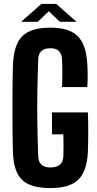

<svg xmlns="http://www.w3.org/2000/svg" viewBox="-20 -950 493 979"><path d="M237 9Q135 9 92 -33.5Q49 -76 46 -174Q44 -239 43.5 -318.5Q43 -398 43.5 -477Q44 -556 46 -619Q50 -722 93.5 -765.5Q137 -809 237 -809Q332 -809 375.5 -766.5Q419 -724 425 -626Q427 -599 427 -566Q427 -533 425 -506H296Q298 -537 298 -578Q298 -619 296 -650Q293 -704 237 -704Q178 -704 175 -650Q172 -573 170.5 -486.5Q169 -400 170.5 -314Q172 -228 175 -151Q178 -96 237 -96Q299 -96 303 -151Q304 -174 304 -208Q304 -242 303 -265H245V-377H428Q430 -334 430 -280Q430 -226 428 -174Q423 -76 379 -33.5Q335 9 237 9ZM88 -839 191 -930H267L370 -839H285L229 -893L173 -839Z"/></svg>

Font: Big Shoulders Display ExtraBold
Style: Regular
Weight: 800
Designer: Patric King
Foundry: XO Type Co
Version: Version 1.000; ttfautohint (v1.8.2)